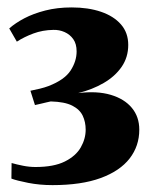

<svg xmlns="http://www.w3.org/2000/svg" viewBox="-20 -924 421 530"><path d="M125 -413Q89.5 -413 57.8 -419.2Q26 -425.5 11.5 -431L12 -474Q26 -470 43.5 -466.5Q61 -463 78 -463Q128.5 -463 159 -478.2Q189.5 -493.5 203 -517.2Q216.5 -541 216.5 -566Q216.5 -587.5 208.2 -604.8Q200 -622 179.2 -632.5Q158.5 -643 120 -644Q115 -643 107.5 -641.2Q100 -639.5 92 -637.5Q84 -635.5 76.5 -634L64 -673.5Q76.5 -676 90 -679.2Q103.5 -682.5 114 -686.5Q158 -703.5 174.8 -729.2Q191.5 -755 191.5 -782Q191.5 -803 182.2 -816Q173 -829 158.2 -835.5Q143.5 -842 127 -841.5Q97.5 -841 72 -831.5Q46.5 -822 26.5 -809L5.5 -845.5Q22.5 -860.5 47.2 -873.5Q72 -886.5 105 -895Q138 -903.5 178 -903.5Q223.5 -903.5 258.8 -891.5Q294 -879.5 314 -856.5Q334 -833.5 334 -800Q334 -766 315.8 -739.5Q297.5 -713 266 -694.8Q234.5 -676.5 195.5 -667Q248 -673.5 285.8 -662.2Q323.5 -651 344 -626.2Q364.5 -601.5 364.5 -566Q364.5 -521 337.8 -486.5Q311 -452 257.8 -432.5Q204.5 -413 125 -413Z"/></svg>

Font: Merriweather 96pt Black
Style: Regular
Weight: 900
Version: Version 2.100